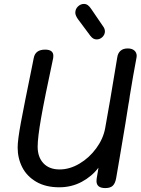

<svg xmlns="http://www.w3.org/2000/svg" viewBox="-20 -956 719 979"><path d="M677 -671Q677 -665 676 -662Q658 -567 642 -468Q638 -437 635 -424Q626 -362 590 -151L572 -46Q567 -20 554.5 -8.5Q542 3 517 3Q472 3 472 -33Q472 -42 473 -46Q477 -68 479 -81Q481 -94 482 -101Q449 -57 397 -29Q345 -1 282 -1Q213 -1 165 -29Q117 -57 93.5 -103Q70 -149 70 -204Q70 -242 86.5 -331Q103 -420 143 -615L152 -660Q160 -703 210 -703Q252 -703 252 -671Q252 -663 251 -659Q207 -454 189.5 -354Q172 -254 172 -208Q172 -155 201.5 -123.5Q231 -92 284 -92Q335 -92 385 -121.5Q435 -151 470.5 -199.5Q506 -248 516 -301Q537 -414 578 -664Q581 -685 594.5 -697Q608 -709 631 -709Q653 -709 665 -698.5Q677 -688 677 -671ZM441 -773 377 -859Q364 -878 364 -891Q364 -910 377.5 -923Q391 -936 408 -936Q419 -936 428 -929.5Q437 -923 446 -909L504 -824Q515 -810 515 -796Q515 -780 502.5 -767.5Q490 -755 473 -755Q464 -755 456.5 -759Q449 -763 441 -773Z"/></svg>

Font: Mali Medium
Style: Italic
Weight: 500
Italic angle: -10°
Version: Version 1.000; ttfautohint (v1.6)